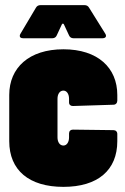

<svg xmlns="http://www.w3.org/2000/svg" viewBox="-20 -720 486 748"><path d="M70 -571H184C192 -571 198 -575 201 -582L221 -625C223 -629 227 -629 229 -625L249 -582C252 -575 258 -571 266 -571H380C388 -571 393 -575 393 -580C393 -583 392 -586 390 -589L327 -690C323 -697 317 -700 309 -700H138C130 -700 124 -697 120 -690L60 -589C58 -586 57 -583 57 -580C57 -574 62 -571 70 -571ZM227 8C361 8 437 -57 437 -170V-198C437 -207 431 -213 422 -213L264 -215C255 -215 249 -209 249 -200V-185C249 -166 240 -153 227 -153C213 -153 204 -166 204 -185V-335C204 -354 213 -367 227 -367C240 -367 249 -354 249 -335V-321C249 -312 255 -307 264 -307L422 -312C431 -312 437 -319 437 -328V-350C437 -456 361 -528 227 -528C93 -528 16 -456 16 -350V-170C16 -57 93 8 227 8Z"/></svg>

Font: Barlow Condensed Black
Style: Regular
Weight: 900
Width: 3
Designer: Jeremy Tribby
Foundry: Tribby Type
Version: Version 1.422;hotconv 1.0.109;makeotfexe 2.5.65596